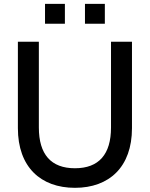

<svg xmlns="http://www.w3.org/2000/svg" viewBox="-20 -930 754 966"><path d="M407.5 -810.5H507.5V-910.5H407.5ZM206.5 -810.5H306.5V-910.5H206.5ZM357 15C529.5 15 644 -90 644 -285V-720H538.5V-288.5C538.5 -153.5 477.5 -83.5 357 -83.5C236.5 -83.5 175.5 -153.5 175.5 -288.5V-720H70V-285C70 -90 184.5 15 357 15Z"/></svg>

Font: Vela Sans SemBd
Style: Regular
Weight: 600
Designer: Principal design: Mikhail Sharanda - project Manrope.
Design modification: Ravid Balaliev
Foundry: Mikhail Sharanda
Version: Version 1.001